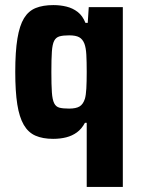

<svg xmlns="http://www.w3.org/2000/svg" viewBox="-20 -538 558 755"><path d="M321 197V-55H314Q301 -31 282.5 -17.5Q264 -4 240.5 2Q217 8 189 8Q148 8 119.5 -4.5Q91 -17 73.5 -47Q56 -77 48 -127.5Q40 -178 40 -256Q40 -335 48.5 -386.5Q57 -438 74.5 -466.5Q92 -495 120.5 -506.5Q149 -518 190 -518Q217 -518 241.5 -512Q266 -506 285.5 -491Q305 -476 316 -448H325L329 -510H463V197ZM252 -111Q279 -111 293 -119.5Q307 -128 314 -150Q318 -164 319.5 -190Q321 -216 321 -255Q321 -296 319.5 -323Q318 -350 312 -366Q305 -384 291.5 -391.5Q278 -399 252 -399Q228 -399 214 -395Q200 -391 193 -377.5Q186 -364 184 -335Q182 -306 182 -255Q182 -204 184 -175Q186 -146 193 -132Q200 -118 214 -114.5Q228 -111 252 -111Z"/></svg>

Font: Saira SemiCondensed
Style: Bold
Weight: 700
Width: 4
Designer: Hector Gatti with collaboration of the Omnibus-Type team
Foundry: Omnibus-Type
Version: Version 1.101